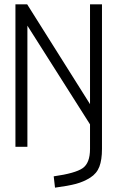

<svg xmlns="http://www.w3.org/2000/svg" viewBox="-20 -675 540 883"><path d="M449 -655V10Q449 60 437 91.5Q425 123 395 142Q365 161 329.5 170.5Q294 180 233 188L227 136Q326 122 360 98.5Q394 75 394 10V-103L106 -557V0H51V-655H105L394 -196V-655Z"/></svg>

Font: Lekton
Style: Regular
Weight: 400
Designer: Paolo Mazzetti, Luciano Perondi, Raffaele Flato, Elena Papassissa, Emilio Macchia, Michela Povoleri, Tobias Seemiller, R
Version: Version 34.000